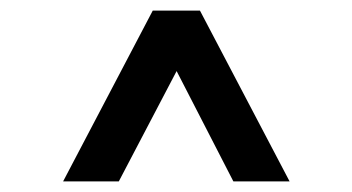

<svg xmlns="http://www.w3.org/2000/svg" viewBox="-20 -765 664 362"><path d="M99 -423H204L313 -631L420 -423H526L357 -745H268Z"/></svg>

Font: Mluvka Medium
Style: Regular
Weight: 500
Designer: Modified by Jiří Krblich, Original typeface by Gumpita Rahayu
Foundry: Gumpita Rahayu & Jiří Krblich
Version: Version 2.000;Glyphs 3.1.1 (3134)